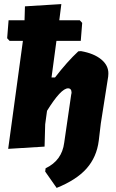

<svg xmlns="http://www.w3.org/2000/svg" viewBox="-20 -724 567 939"><path d="M20 4 92 -524H27L15 -537L22 -625H100L102 -693L280 -704L270 -625H370L382 -612L375 -524H256L232 -345H249Q309 -423 363 -473L376 -474Q439 -463 475 -433.5Q511 -404 510 -363L509 -349L473 -120L463 -36Q453 44 403.5 100Q354 156 257 195L201 115L203 99Q283 61 294 -26L328 -260L330 -270Q330 -292 313 -292Q278 -292 210 -182L201 -116L198 -7Z"/></svg>

Font: Alegreya Sans SC Black
Style: Italic
Weight: 900
Italic angle: -7°
Designer: Juan Pablo del Peral
Foundry: Huerta Tipografica
Version: Version 2.007